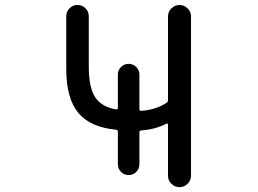

<svg xmlns="http://www.w3.org/2000/svg" viewBox="-20 -775 1040 774"><path d="M455.1 -244.1Q455.1 -251 448.2 -252Q345.7 -261.7 296.9 -318.4Q247.1 -377 247.1 -497.1V-709Q247.1 -728.5 260.3 -741.7Q273.4 -754.9 292.5 -754.9Q311.5 -754.9 324.7 -741.7Q337.9 -728.5 337.9 -709V-505.9Q337.9 -419.9 365.2 -380.9Q390.6 -343.8 448.2 -334Q455.1 -333 455.1 -339.8V-474.6Q455.1 -492.2 467.8 -504.9Q480.5 -517.6 498.5 -517.6Q516.6 -517.6 529.3 -504.9Q542 -492.2 542 -474.6V-335.9Q542 -328.1 548.8 -328.1Q607.4 -332 651.4 -360.4Q657.2 -364.3 657.2 -371.1V-709Q657.2 -727.5 670.9 -741.2Q684.6 -754.9 703.6 -754.9Q722.7 -754.9 736.3 -741.2Q750 -727.5 750 -709V-66.4Q750 -47.9 736.3 -34.2Q722.7 -20.5 703.6 -20.5Q684.6 -20.5 670.9 -34.2Q657.2 -47.9 657.2 -66.4V-273.4Q657.2 -275.4 655.3 -276.4Q653.3 -277.3 650.4 -276.4Q609.4 -253.9 548.8 -249Q542 -249 542 -242.2V-113.3Q542 -94.7 529.3 -82Q516.6 -69.3 498.5 -69.3Q480.5 -69.3 467.8 -82Q455.1 -94.7 455.1 -113.3Z"/></svg>

Font: Rounded Mgen+ 2m regular
Style: Regular
Weight: 400
Designer: [Source Han Sans]
Ryoko NISHIZUKA  (kana & ideographs); Paul D. Hunt (Latin, Greek & Cyrillic); Wenlong ZHANG  (bopomofo
Version: Version 1.059.20150602